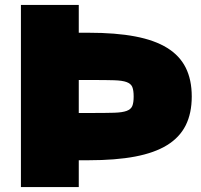

<svg xmlns="http://www.w3.org/2000/svg" viewBox="-20 -760 818 780"><path d="M65 -740H300V-627H340Q450 -627 529 -612Q608 -597 659 -565.5Q710 -534 734.5 -485Q759 -436 759 -368Q759 -300 734.5 -251Q710 -202 659 -170.5Q608 -139 529 -124Q450 -109 340 -109H300V0H65ZM354 -301Q410 -301 443.5 -302Q477 -303 494.5 -309.5Q512 -316 517.5 -329.5Q523 -343 523 -368Q523 -393 517.5 -406.5Q512 -420 494.5 -426.5Q477 -433 443.5 -434Q410 -435 354 -435H300V-301Z"/></svg>

Font: Encode Sans Wide
Style: Black
Weight: 900
Designer: Pablo Impallari, Andres Torresi
Foundry: Pablo Impallari, Andres Torresi
Version: Version 1.000; ttfautohint (v1.00) -l 8 -r 50 -G 200 -x 14 -